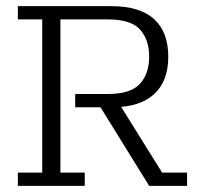

<svg xmlns="http://www.w3.org/2000/svg" viewBox="-20 -603 653 623"><path d="M38 0V-43H117V-540H38V-583H341Q434 -583 480 -541Q526 -499 526 -419Q526 -339 479.5 -297Q433 -255 345 -255H329L362 -274L506 -43H587V0H464L306 -255H224V-298H330Q404 -298 434 -331Q464 -364 464 -419Q464 -474 434.5 -507Q405 -540 330 -540H176V-43H255V0Z"/></svg>

Font: Rokkitt Light
Style: Regular
Weight: 300
Version: Version 3.103